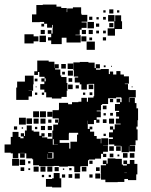

<svg xmlns="http://www.w3.org/2000/svg" viewBox="-20 -791 662 840"><path d="M173 -695H154V-694H120V-728H139V-769H167V-771H227V-762H248V-756H272V-738H274V-754H299V-759H335V-731H337V-726H362V-696H337V-693H359V-669H337V-661H329V-639H310V-637H333V-605H271V-626H250V-598H204V-614H190V-628H204V-643H189V-659H205V-644H210V-668H211V-682H208V-670H186V-687H173ZM458 -750H476V-732H458ZM432 -746H442V-736H432ZM492 -746H502V-736H492ZM514 -664H483V-635H451V-667H480V-697H453V-725H481V-698H484V-724H510V-698H514ZM370 -718H384V-704H370ZM431 -717H443V-705H431ZM402 -716H412V-706H402ZM363 -695H391V-667H363ZM458 -672V-690H476V-672ZM400 -688H414V-674H400ZM173 -675H161V-687H173ZM158 -642V-660H176V-642ZM338 -642V-660H356V-642ZM368 -660H386V-642H368ZM413 -657V-645H401V-657ZM431 -657H443V-645H431ZM148 -610H127V-601H87V-641H127V-632H148ZM181 -607H153V-635H181ZM358 -610H336V-632H358ZM430 -628H444V-614H430ZM383 -627V-615H371V-627ZM395 -573H359V-609H395ZM272 -367H249V-360H207V-365H182V-387H174V-399H156V-423H174V-434H161V-448H175V-435H180V-448H175V-455H152V-476H146V-463H130V-479H143V-526H193V-521H218V-494H219V-510H237V-492H221V-487H244V-461H248V-454H271V-428H275V-394H272ZM577 -317H584V-265H582V-237H577V-225H582V-177H573V-156H548V-154H571V-128H545V-151H544V-125H512V-151H508V-153H480V-159H456V-183H474V-190H457V-212H474V-224H461V-238H475V-225H482V-247H508V-250H487V-272H501V-281H488V-301H501V-306H483V-336H505V-343H490V-359H506V-344H512V-363H510V-365H488V-361H453V-336H427V-332H422V-307H403V-304H421V-278H403V-268H415V-254H401V-266H391V-248H365V-263H364V-227H372V-237H384V-225H374V-215H392V-196H403V-184H421V-164H423V-186H453V-156H431V-155H452V-127H431V-118H422V-97H396V-93H369V-90H365V-64H336V-63H331V-38H305V-63H300V-64H277V-62H239V-65H215V-64H151V-68H125V-94H121V-98H95V-120H88V-101H68V-120H60V-99H36V-120H27V-123H0V-159H27V-192H35V-214H61V-192H69V-186H83V-194H71V-208H85V-196H89V-220H97V-242H119V-220H127V-215H152V-197H161V-208H175V-194H164V-190H187V-184H209V-220H213V-246H234V-254H221V-268H235V-255H237V-273H210V-309H237V-312H238V-341H278V-335H295V-344H323V-346H336V-363H360V-346H365V-364H389V-370H392V-424H367V-422H360V-399H336V-422H329V-430H307V-452H322V-456H303V-484H301V-518H329V-520H367V-517H394V-493H399V-510H417V-492H400V-486H420V-489H456V-467H461V-478H475V-465H489V-480H507V-465H522V-457H544V-425H526V-423H540V-399H546V-397H574V-365H546V-363H544V-344H546V-363H570V-340H577ZM276 -513H300V-489H276ZM248 -511H268V-491H248ZM442 -505V-497H434V-505ZM470 -503V-499H466V-503ZM277 -482H299V-460H277ZM264 -477V-465H252V-477ZM120 -369H105V-354H51V-408H55V-434H89V-460H127V-422H125V-394H105V-393H120ZM280 -433V-449H296V-433ZM132 -447H144V-435H132ZM298 -401H278V-421H298ZM368 -421H388V-401H368ZM311 -418H325V-404H311ZM136 -409V-413H140V-409ZM556 -413H560V-409H556ZM384 -387V-375H372V-387ZM143 -376H133V-386H143ZM163 -376V-386H173V-376ZM343 -376V-386H353V-376ZM461 -358H475V-344H461ZM430 -329H446V-313H430ZM125 -304H151V-278H125ZM155 -304H181V-278H155ZM187 -302H209V-280H187ZM474 -297V-285H462V-297ZM433 -286V-296H443V-286ZM63 -276H93V-246H63ZM120 -249H96V-273H120ZM127 -272H149V-250H127ZM157 -272H179V-250H157ZM479 -250H457V-272H479ZM430 -269H446V-253H430ZM191 -254V-268H205V-254ZM177 -240V-222H159V-240ZM189 -240H207V-222H189ZM41 -238H55V-224H41ZM143 -236V-226H133V-236ZM81 -234V-228H75V-234ZM317 -171V-202H322V-210H282V-207H281V-178H241V-166H283V-141H288V-171ZM206 -209V-193H190V-209ZM443 -206V-196H433V-206ZM215 -182H211V-158H215V-157H233V-158H215ZM458 -151H478V-131H458ZM508 -131H488V-151H508ZM186 -118V-98H214V-124H191V-122H209V-100H187V-118ZM87 -121V-122H69V-121ZM518 -121H538V-101H518ZM548 -121H568V-101H548ZM476 -119V-103H460V-119ZM445 -118V-104H431V-118ZM494 -107V-115H502V-107ZM548 -91H568V-74H581V-28H576V-3H540V-8H524V5H495V6H441V-5H422V-34H421V-68H444V-73H430V-89H446V-75H451V-98H485V-96H513V-71H518V-67H535V-73H520V-89H536V-74H548ZM63 -66H33V-96H63ZM90 -69H66V-93H90ZM385 -74H371V-88H385ZM113 -76H103V-86H113ZM149 -40H127V-62H149ZM179 -40H157V-62H179ZM187 -62H209V-40H187ZM358 -41H338V-61H358ZM219 -42V-60H237V-42ZM86 -43H70V-59H86ZM400 -43V-59H416V-43ZM283 -46V-56H293V-46ZM112 -47H104V-55H112ZM255 -48V-54H261V-48ZM535 -35H524V-34H535ZM215 -34H241V-11H248V29H208V26H181V-8H208V-11H215ZM329 -10H307V-32H329ZM419 -10H397V-32H419ZM296 -13H280V-29H296ZM265 -14H251V-28H265ZM385 -14H371V-28H385ZM173 -16H163V-26H173ZM203 -26V-16H193V-26Z"/></svg>

Font: Rubik-Storm
Style: Regular
Weight: 400
Designer: NaN (generative design), Hubert & Fischer (Rubik source font outlines)
Foundry: NaN, Hubert & Fischer
Version: Version 1.000